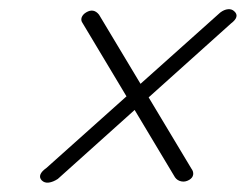

<svg xmlns="http://www.w3.org/2000/svg" viewBox="-20 -546 528 412"><path d="M69.5 -159Q64 -165 66.8 -171.8Q69.5 -178.5 79.5 -185.5L452.5 -519Q461 -525.5 469.2 -526.2Q477.5 -527 483 -521.5Q489 -516 487.2 -509.5Q485.5 -503 475.5 -495.5L104 -162Q94 -155.5 84.8 -154.2Q75.5 -153 69.5 -159ZM386 -160Q377.5 -155 369 -156.8Q360.5 -158.5 355.5 -165.5L157.5 -496Q153 -502 155.2 -508.5Q157.5 -515 165 -519.5Q181 -529 192.5 -514.5L390.5 -184.5Q395.5 -178 394.5 -171.2Q393.5 -164.5 386 -160Z"/></svg>

Font: Fraunces Light
Style: Italic
Weight: 300
Italic angle: -16°
Version: Version 1.000;[b76b70a41]